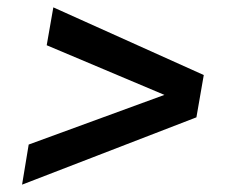

<svg xmlns="http://www.w3.org/2000/svg" viewBox="-20 -519 627 522"><path d="M40 -17 58 -126 427 -261 107 -396 125 -499 534 -315 514 -200Z"/></svg>

Font: Archivo SemiCondensed SemiBold
Style: Italic
Weight: 600
Width: 4
Italic angle: -10°
Designer: Hector Gatti
Foundry: Omnibus-Type
Version: Version 2.001